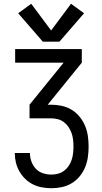

<svg xmlns="http://www.w3.org/2000/svg" viewBox="-20 -789 540 1014"><path d="M252 205Q280 205 307.5 199Q335 193 359 178.5Q383 164 401 142Q419 120 429.5 94.5Q440 69 444 41Q448 13 448 -15Q448 -43 444 -71Q440 -99 429 -125Q418 -151 400 -173Q382 -195 358 -209.5Q334 -224 306 -230Q278 -236 250 -236H232L412 -458V-530H60V-458H316L136 -236V-164H250Q268 -164 285.5 -159.5Q303 -155 317.5 -144Q332 -133 342 -118Q352 -103 358 -86Q364 -69 366 -51Q368 -33 368 -15Q368 3 366 20.5Q364 38 358.5 55Q353 72 343 87Q333 102 319 112.5Q305 123 287.5 128Q270 133 252 133Q229 133 207 126Q185 119 169.5 102.5Q154 86 146 64Q138 42 138 19H58Q58 45 64 69.5Q70 94 82.5 116Q95 138 113.5 156Q132 174 154.5 185Q177 196 202 200.5Q227 205 252 205ZM206 -569H294L424 -719L355 -769L250 -628L145 -769L76 -719Z"/></svg>

Font: Iosevka SS09
Style: Regular
Weight: 400
Monospace: yes
Designer: Belleve Invis
Foundry: Belleve Invis
Version: Version 5.2.1; ttfautohint (v1.8.3)